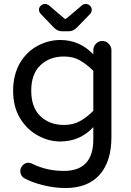

<svg xmlns="http://www.w3.org/2000/svg" viewBox="-20 -739 656 965"><path d="M290 -582Q269 -582 250 -601L184 -670Q181 -674 178.5 -678.5Q176 -683 176 -689Q175 -700 184 -709.5Q193 -719 206 -719Q216 -719 225 -713L301 -648Q309 -640 316 -648L393 -713Q401 -719 411 -719Q424 -719 433 -709.5Q442 -700 441 -689Q441 -679 434 -670L367 -601Q348 -582 327 -582ZM310 206Q253 206 195.5 191.5Q138 177 101 156Q82 144 82 120Q82 105 94 92Q106 79 122 79Q127 79 131.5 80Q136 81 140 83Q213 120 301 120Q449 120 449 -38V-100Q382 -28 283 -28Q225 -28 172 -57Q117 -86 81.5 -143.5Q46 -201 46 -283Q46 -363 81 -424Q116 -481 170.5 -509.5Q225 -538 283 -538Q380 -538 449 -466V-487Q449 -505 462 -519Q475 -533 494 -533Q513 -533 526.5 -519Q540 -505 540 -487V-50Q540 73 480.5 139.5Q421 206 310 206ZM302 -111Q348 -111 382.5 -130.5Q417 -150 449 -182V-383Q417 -415 382.5 -435Q348 -455 302 -455Q229 -455 183 -411Q137 -367 137 -283Q137 -199 183 -155Q229 -111 302 -111Z"/></svg>

Font: Huninn
Style: Regular
Weight: 400
Designer: justfont
Foundry: justfont
Version: Version 1.003